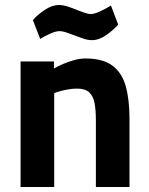

<svg xmlns="http://www.w3.org/2000/svg" viewBox="-20 -745 593 765"><path d="M62 0V-500H195V-472Q210 -481 231 -490Q252 -499 275.5 -505.5Q299 -512 320 -512Q390 -512 428 -483.5Q466 -455 481 -401.5Q496 -348 496 -271V0H362V-267Q362 -305 357 -333Q352 -361 336 -376.5Q320 -392 287 -392Q270 -392 252.5 -389Q235 -386 220.5 -382Q206 -378 196 -374V0ZM346 -585Q330 -585 311 -591.5Q292 -598 274 -605Q258 -611 243.5 -616Q229 -621 217 -621Q202 -621 179 -610.5Q156 -600 140 -590L111 -665Q128 -685 157.5 -705Q187 -725 215 -725Q232 -725 251.5 -718.5Q271 -712 290 -704Q306 -698 319 -693.5Q332 -689 342 -689Q356 -689 380.5 -700.5Q405 -712 422 -723L451 -647Q434 -627 404.5 -606Q375 -585 346 -585Z"/></svg>

Font: Titillium Web SemiBold
Style: Regular
Weight: 600
Designer: Mohamed Gaber, Accademia di Belle Arti di Urbino
Foundry: Kief Type Foundry, Accademia di Belle Arti di Urbino
Version: Version 3.000; ttfautohint (v1.8.4)